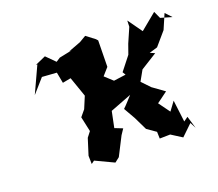

<svg xmlns="http://www.w3.org/2000/svg" viewBox="-103 -701 998 878"><g transform="rotate(-20 396.0 -262.0)"><path d="M440 -183 472 -127 503 -63 546 -33 547 0 598 -1 650 32 703 -19 718 10 700 -50 679 -35 666 -141 635 -99 595 -154 648 -193 591 -234 553 -274 581 -324 661 -374 638 -384 678 -396 733 -460 764 -532 792 -502 737 -518 721 -553 642 -488 592 -558 591 -528 560 -457 543 -409 491 -343 500 -328 441 -320 403 -355 434 -390 436 -518 428 -527 387 -558 355 -539 294 -516 307 -517 244 -504 224 -491 182 -533 130 -510H137L78 -382L137 -449L208 -444L218 -391L286 -404L255 -408L292 -302L291 -299L268 -244L243 -214L259 -140L270 -156L239 -116L214 -37L215 3L230 -8L319 34L342 16L388 -74L406 -101L368 -116L384 -194L488 -234C472 -217 457 -199 440 -183Z"/></g></svg>

Font: Asimov Aggro
Style: It
Weight: 500
Designer: Google
Version: Version 2.000980; 2014